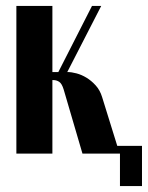

<svg xmlns="http://www.w3.org/2000/svg" viewBox="-20 -516 497 645"><path d="M194 -215Q188 -235 179 -241Q170 -247 159 -247H156V0H35V-496H156V-274H176L289 -496H320L206 -274H207Q220 -274 237 -269.5Q254 -265 270.5 -255Q287 -245 301.5 -229Q316 -213 323 -190L382 0H257ZM359 -26H457V109H383V0H359Z"/></svg>

Font: Moniqa Black Heading
Style: Regular
Weight: 900
Designer: Rajesh Rajput
Foundry: Rajesh Rajput
Version: Version 1.000